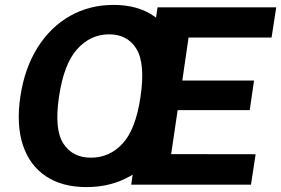

<svg xmlns="http://www.w3.org/2000/svg" viewBox="-20 -753 1146 783"><path d="M333 10Q233 10 166.8 -34.5Q100.5 -79 73.2 -161.8Q46 -244.5 63 -359.5Q80.5 -475 133 -558.8Q185.5 -642.5 265.2 -687.8Q345 -733 443 -733Q541 -733 606.8 -688Q672.5 -643 700 -559.2Q727.5 -475.5 710.5 -360Q693.5 -245.5 641.8 -162.5Q590 -79.5 511 -34.8Q432 10 333 10ZM351 -110Q427 -110 480.2 -167.8Q533.5 -225.5 553 -358Q573 -493 536.8 -553Q500.5 -613 425 -613Q349.5 -613 295 -553Q240.5 -493 220.5 -358Q201 -225.5 238.2 -167.8Q275.5 -110 351 -110ZM515 0 622.5 -723H1106.5L1087.5 -600H749L723.5 -424.5H1016L998.5 -304H704.5L678 -124.5L1022.5 -124L1003.5 0Z"/></svg>

Font: Public Sans
Style: Bold Italic
Weight: 700
Italic angle: -8°
Designer: The Public Sans project authors (U.S. Web Design System). Libre Franklin designed by Pablo Impallari and Rodrigo Fuenzal
Version: Version 1.008; ttfautohint (v1.8.1) -l 8 -r 50 -G 200 -x 14 